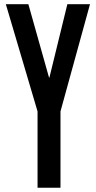

<svg xmlns="http://www.w3.org/2000/svg" viewBox="-20 -879 449 899"><path d="M155.8 0V-357.4L7.3 -859.4H112.8L209.5 -516.1H211.4L295.4 -859.4H401.4L263.2 -357.4V0Z"/></svg>

Font: Antonio Medium
Style: Regular
Weight: 500
Designer: Vernon Adams
Foundry: Vernon Adams
Version: Version 1.002